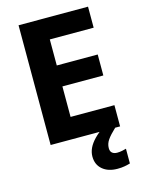

<svg xmlns="http://www.w3.org/2000/svg" viewBox="-138 -794 827 1106"><g transform="rotate(-15 276.0 -241.0)"><path d="M84.8 0V-714H499.1V-588.6H237.6V-433.4H481.7V-308.4H237.6V-126.6H499.1V0ZM403.5 104.4Q403.5 124 414.6 133Q425.7 142.1 444.2 142.1Q458.8 142.1 473.9 139Q489.1 135.9 498.3 133V220.8Q483.1 225.4 464.8 228.8Q446.6 232.2 422.3 232.2Q366.8 232.2 333.3 203.8Q299.8 175.5 299.8 126.6Q299.8 101.3 311.5 76.4Q323.3 51.5 346.9 27.1Q370.5 2.7 405.2 -21.1L469.7 0Q435.7 32 419.6 55.1Q403.5 78.3 403.5 104.4Z"/></g></svg>

Font: Noto Sans Symbols
Style: Regular
Weight: 400
Designer: Monotype Design Team
Foundry: Monotype Imaging Inc.
Version: Version 2.002